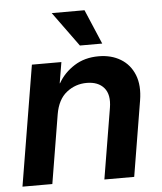

<svg xmlns="http://www.w3.org/2000/svg" viewBox="-52 -774 691 820"><g transform="rotate(-5 293.0 -364.0)"><path d="M188 -294.9 139.2 0H11.2L96.7 -515.6H223.1L208 -425.3L210 -426.8Q234.4 -469.7 278.8 -498Q323.2 -526.4 383.3 -526.4Q437.5 -526.4 477.5 -502.2Q517.6 -478 535.9 -432.4Q554.2 -386.7 543.5 -322.3L490.2 0H362.3L412.6 -302.7Q421.9 -358.9 397 -388.2Q372.1 -417.5 322.8 -417.5Q274.4 -417.5 236.6 -387.7Q198.7 -357.9 188 -294.9ZM308.1 -579.1 200.2 -727.5H340.8L403.8 -579.1Z"/></g></svg>

Font: Inter Display Semi Bold
Style: Italic
Weight: 600
Italic angle: -9.39999°
Designer: Rasmus Andersson
Foundry: rsms
Version: Version 4.000;git-4fc901f